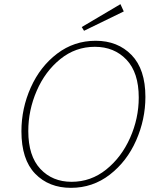

<svg xmlns="http://www.w3.org/2000/svg" viewBox="-20 -896 774 923"><path d="M83 -265Q83 -375 128 -475.5Q173 -576 254.5 -638Q336 -700 440 -700Q546 -700 612.5 -631.5Q679 -563 679 -430Q679 -322 634.5 -221Q590 -120 508 -56.5Q426 7 321 7Q215 7 149 -61Q83 -129 83 -265ZM647 -427Q647 -547 588 -609Q529 -671 436 -671Q343 -671 270 -612Q197 -553 156.5 -459.5Q116 -366 116 -266Q116 -146 174 -84Q232 -22 324 -22Q417 -22 490.5 -81Q564 -140 605.5 -233.5Q647 -327 647 -427ZM575 -841 384 -748 373 -766 559 -876Z"/></svg>

Font: Bitter Pro ExtraLight
Style: Italic
Weight: 275
Italic angle: -9°
Designer: Sol Matas, and Bitter project Authors
Foundry: Sol Matas
Version: Version 1.010